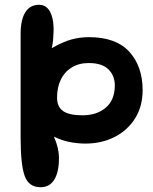

<svg xmlns="http://www.w3.org/2000/svg" viewBox="-20 -774 640 801"><path d="M149 7Q100 7 83 -40Q66 -87 66 -202Q66 -225 66 -270Q66 -315 66 -371Q66 -427 66 -481Q66 -535 66 -576Q66 -617 66 -632Q66 -691 85.5 -722.5Q105 -754 143 -754Q161 -754 173.5 -744Q186 -734 193.5 -715Q201 -696 203 -669Q204 -656 203.5 -640.5Q203 -625 201.5 -608Q200 -591 196 -573Q243 -600 278.5 -609.5Q314 -619 351 -619Q464 -619 519.5 -558Q575 -497 575 -398Q575 -330 543.5 -280Q512 -230 458 -202.5Q404 -175 336 -175Q306 -175 273 -181Q240 -187 205 -204Q216 -179 221 -157Q226 -135 226 -115Q226 -56 206.5 -24.5Q187 7 149 7ZM324 -293Q384 -293 421.5 -325Q459 -357 459 -418Q459 -458 432.5 -484.5Q406 -511 350 -511Q309 -511 279 -492.5Q249 -474 233.5 -441.5Q218 -409 218 -367Q218 -328 243.5 -310.5Q269 -293 324 -293Z"/></svg>

Font: DynaPuff
Style: Regular
Weight: 400
Designer: Toshi Omagari, Jennifer Daniel
Foundry: Google Fonts
Version: Version 2.000